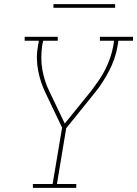

<svg xmlns="http://www.w3.org/2000/svg" viewBox="-20 -914 667 934"><path d="M140 0V-19H236L282 -293L202 -461Q189 -487 180 -514.5Q171 -542 165.5 -571Q160 -600 159.5 -630Q159 -660 165 -691L169 -716H100V-735H261V-716H190L185 -691Q181 -661 181 -632Q181 -603 186 -575Q191 -547 199.5 -520.5Q208 -494 220 -470L295 -313L423 -471Q442 -496 460 -522Q478 -548 492 -576Q506 -604 516 -633Q526 -662 531 -691L535 -716H466V-735H627V-716H556L552 -691Q547 -660 536.5 -629.5Q526 -599 511 -570Q496 -541 478 -513Q460 -485 439 -460L302 -290L257 -19H351V0ZM240 -876V-894H540V-876Z"/></svg>

Font: Iosevka Curly Slab ThExObl
Style: Regular
Weight: 100
Width: 7
Italic angle: -9°
Monospace: yes
Designer: Belleve Invis
Foundry: Belleve Invis
Version: Version 11.1.0; ttfautohint (v1.8.3)